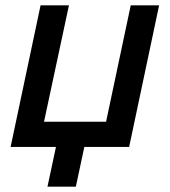

<svg xmlns="http://www.w3.org/2000/svg" viewBox="-20 -554 640 724"><path d="M159 150 191 0H20L133 -534H240L146 -95H380L473 -534H580L467 0H298L266 150Z"/></svg>

Font: Geist Mono SemiBold
Style: Italic
Weight: 600
Italic angle: -12°
Monospace: yes
Designer: Basement.studio, Andrés Briganti, Mateo Zaragoza
Foundry: Basement.studio, Vercel, Andrés Briganti, Guido Ferreyra, Mateo Zaragoza
Version: Version 1.500; ttfautohint (v1.8.4.7-5d5b)